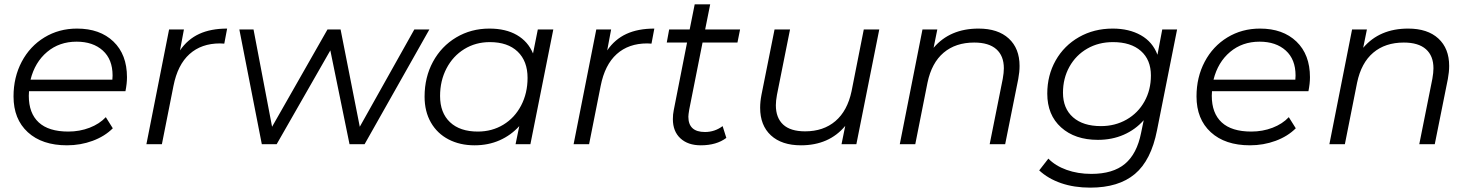

<svg xmlns="http://www.w3.org/2000/svg" viewBox="-20 -661 6743 880"><path d="M113 -243Q112 -236 112 -222Q112 -142 157.5 -100Q203 -58 293 -58Q345 -58 390.5 -75.5Q436 -93 465 -124L497 -73Q460 -36 404.5 -15.5Q349 5 287 5Q173 5 107.5 -55Q42 -115 42 -219Q42 -307 79.5 -378Q117 -449 183.5 -489.5Q250 -530 333 -530Q438 -530 500 -470.5Q562 -411 562 -307Q562 -278 555 -243ZM120 -296H495Q496 -303 496 -315Q496 -389 451 -429.5Q406 -470 331 -470Q252 -470 196 -423Q140 -376 120 -296Z M1021 -530 1008 -461 988 -462Q903 -462 848.5 -413Q794 -364 775 -267L722 0H651L755 -526H823L805 -430Q840 -481 893 -505.5Q946 -530 1021 -530Z M1948 -526 1651 0H1582L1494 -430L1248 0H1180L1077 -526H1142L1227 -80L1481 -526H1541L1629 -80L1879 -526Z M2516 -526 2411 0H2343L2360 -83Q2322 -41 2270 -18Q2218 5 2155 5Q2088 5 2036 -22Q1984 -49 1955 -99.5Q1926 -150 1926 -218Q1926 -307 1964.5 -378Q2003 -449 2071 -489.5Q2139 -530 2223 -530Q2298 -530 2349 -500.5Q2400 -471 2423 -416L2445 -526ZM2398 -304Q2398 -381 2352.5 -424.5Q2307 -468 2225 -468Q2160 -468 2108 -436Q2056 -404 2026.5 -347.5Q1997 -291 1997 -221Q1997 -144 2042.5 -101Q2088 -58 2170 -58Q2235 -58 2287 -89.5Q2339 -121 2368.5 -177.5Q2398 -234 2398 -304Z M2979 -530 2966 -461 2946 -462Q2861 -462 2806.5 -413Q2752 -364 2733 -267L2680 0H2609L2713 -526H2781L2763 -430Q2798 -481 2851 -505.5Q2904 -530 2979 -530Z M3139 -159Q3135 -135 3135 -126Q3135 -56 3211 -56Q3256 -56 3292 -83L3309 -29Q3264 5 3192 5Q3133 5 3098.5 -27Q3064 -59 3064 -115Q3064 -137 3068 -156L3129 -466H3036L3047 -526H3141L3164 -641H3235L3212 -526H3372L3360 -466H3200Z M4010 -526 3905 0H3837L3854 -84Q3780 5 3651 5Q3563 5 3513.5 -40.5Q3464 -86 3464 -167Q3464 -195 3470 -226L3530 -526H3601L3541 -226Q3536 -198 3536 -179Q3536 -121 3569.5 -90Q3603 -59 3670 -59Q3754 -59 3809 -106Q3864 -153 3883 -243L3939 -526Z M4653 -359Q4653 -331 4647 -299L4587 0H4516L4576 -300Q4581 -328 4581 -348Q4581 -405 4546.5 -435.5Q4512 -466 4445 -466Q4360 -466 4305 -419.5Q4250 -373 4231 -282L4175 0H4104L4208 -526H4276L4259 -442Q4334 -530 4465 -530Q4554 -530 4603.5 -484.5Q4653 -439 4653 -359Z M5375 -526 5283 -64Q5256 74 5181.5 136.5Q5107 199 4977 199Q4903 199 4843.5 178.5Q4784 158 4743 120L4785 66Q4817 99 4868.5 117.5Q4920 136 4982 136Q5081 136 5136 90Q5191 44 5210 -52L5222 -110Q5184 -67 5130.5 -43.5Q5077 -20 5012 -20Q4907 -20 4843.5 -77Q4780 -134 4780 -232Q4780 -316 4818.5 -384Q4857 -452 4925.5 -491Q4994 -530 5080 -530Q5155 -530 5209 -499.5Q5263 -469 5285 -410L5307 -526ZM5255 -315Q5255 -387 5209 -427.5Q5163 -468 5081 -468Q5015 -468 4963 -438Q4911 -408 4881.5 -355Q4852 -302 4852 -236Q4852 -164 4898 -123.5Q4944 -83 5026 -83Q5091 -83 5143.5 -113Q5196 -143 5225.5 -196Q5255 -249 5255 -315Z M5535 -243Q5534 -236 5534 -222Q5534 -142 5579.5 -100Q5625 -58 5715 -58Q5767 -58 5812.5 -75.5Q5858 -93 5887 -124L5919 -73Q5882 -36 5826.5 -15.5Q5771 5 5709 5Q5595 5 5529.5 -55Q5464 -115 5464 -219Q5464 -307 5501.5 -378Q5539 -449 5605.5 -489.5Q5672 -530 5755 -530Q5860 -530 5922 -470.5Q5984 -411 5984 -307Q5984 -278 5977 -243ZM5542 -296H5917Q5918 -303 5918 -315Q5918 -389 5873 -429.5Q5828 -470 5753 -470Q5674 -470 5618 -423Q5562 -376 5542 -296Z M6622 -359Q6622 -331 6616 -299L6556 0H6485L6545 -300Q6550 -328 6550 -348Q6550 -405 6515.5 -435.5Q6481 -466 6414 -466Q6329 -466 6274 -419.5Q6219 -373 6200 -282L6144 0H6073L6177 -526H6245L6228 -442Q6303 -530 6434 -530Q6523 -530 6572.5 -484.5Q6622 -439 6622 -359Z"/></svg>

Font: Idrija
Style: Italic
Weight: 400
Italic angle: -11.3°
Designer: Julieta Ulanovsky
Foundry: Julieta Ulanovsky
Version: Version 7.200